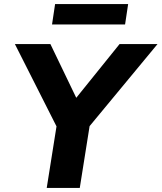

<svg xmlns="http://www.w3.org/2000/svg" viewBox="-20 -921 792 941"><path d="M209 0 267 -365 279 -258 53 -705H227L356 -437H350L566 -705H752L382 -258L429 -365L371 0ZM235 -801 250 -901H608L593 -801Z"/></svg>

Font: Nunito Sans 8pt ExtraBold
Style: Italic
Weight: 800
Italic angle: -9°
Version: Version 3.101;gftools[0.9.27]